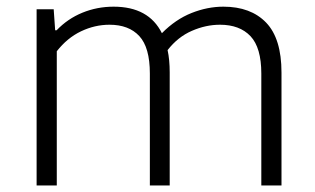

<svg xmlns="http://www.w3.org/2000/svg" viewBox="-20 -570 969 590"><path d="M845 -347V0H783V-344Q783 -423.5 749.8 -458.8Q716.5 -494 656 -494Q612.5 -494 569.5 -475.2Q526.5 -456.5 495 -416Q501.5 -386.5 501.5 -347.5V0H440.5V-344Q440.5 -424 408.2 -459Q376 -494 316.5 -494Q271.5 -494 229 -473.8Q186.5 -453.5 154.5 -412.5V0H92.5V-541.5H145L149.5 -477H154Q188 -512.5 233.2 -531Q278.5 -549.5 329 -549.5Q437 -549.5 477.5 -468Q519.5 -510.5 568.5 -530Q617.5 -549.5 666.5 -549.5Q750.5 -549.5 797.8 -500.5Q845 -451.5 845 -347Z"/></svg>

Font: Encode Sans Expanded Light
Style: Regular
Weight: 300
Width: 7
Designer: Multiple Designers
Foundry: Impallari Type
Version: Version 2.000